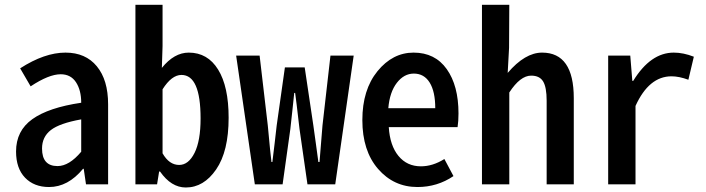

<svg xmlns="http://www.w3.org/2000/svg" viewBox="-20 -790 3028 823"><path d="M190.4 11.7Q126 11.7 87.4 -28.3Q48.8 -68.4 48.8 -140.6Q48.8 -229.5 118.7 -279.3Q188.5 -329.1 328.1 -349.6Q328.1 -403.3 305.7 -437.5Q283.2 -471.7 240.2 -471.7Q189.5 -471.7 111.3 -419.9L66.4 -497.1Q170.9 -564.5 260.7 -564.5Q346.7 -564.5 395 -505.9Q443.4 -447.3 443.4 -342.8V0H348.6L338.9 -66.4H335.9Q271.5 11.7 190.4 11.7ZM226.6 -78.1Q276.4 -78.1 328.1 -139.6V-278.3Q235.4 -261.7 197.8 -232.4Q160.2 -203.1 160.2 -153.3Q160.2 -78.1 226.6 -78.1Z M776.4 13.7Q713.9 13.7 666 -54.7H662.1L653.3 0H560.5V-769.5H676.8V-592.8L673.8 -499Q726.6 -564.5 789.1 -564.5Q870.1 -564.5 915 -491.7Q960 -418.9 960 -285.2Q960 -141.6 906.7 -64Q853.5 13.7 776.4 13.7ZM748 -83Q788.1 -83 814 -134.8Q839.8 -186.5 839.8 -282.2Q839.8 -468.8 757.8 -468.8Q715.8 -468.8 676.8 -407.2V-132.8Q705.1 -83 748 -83Z M1072.3 0 992.2 -551.8H1092.8L1127.9 -252Q1139.6 -125 1143.6 -95.7H1147.5Q1151.4 -123 1157.2 -175.3Q1163.1 -227.5 1166 -252L1201.2 -501H1286.1L1323.2 -252Q1327.1 -226.6 1334 -174.3Q1340.8 -122.1 1344.7 -95.7H1349.6Q1352.5 -124 1362.3 -252L1396.5 -551.8H1496.1L1417 0H1297.9L1263.7 -238.3Q1249 -366.2 1245.1 -391.6H1241.2Q1239.3 -374 1233.9 -322.3Q1228.5 -270.5 1224.6 -237.3L1191.4 0Z M1769.5 11.7Q1668 11.7 1600.6 -65.9Q1533.2 -143.6 1533.2 -275.4Q1533.2 -405.3 1598.1 -484.9Q1663.1 -564.5 1752.9 -564.5Q1844.7 -564.5 1895 -493.7Q1945.3 -422.9 1945.3 -303.7Q1945.3 -270.5 1941.4 -245.1H1646.5Q1651.4 -166 1688 -121.6Q1724.6 -77.1 1784.2 -77.1Q1835 -77.1 1884.8 -108.4L1923.8 -35.2Q1854.5 11.7 1769.5 11.7ZM1644.5 -326.2H1845.7Q1845.7 -397.5 1821.8 -436Q1797.9 -474.6 1753.9 -474.6Q1711.9 -474.6 1681.2 -435.1Q1650.4 -395.5 1644.5 -326.2Z M2045.9 0V-769.5H2163.1L2162.1 -585L2156.2 -477.5Q2230.5 -564.5 2303.7 -564.5Q2439.5 -564.5 2439.5 -369.1V0H2323.2V-358.4Q2323.2 -416 2308.1 -440.9Q2293 -465.8 2256.8 -465.8Q2210 -465.8 2163.1 -393.6V0Z M2586.9 0V-551.8H2681.6L2690.4 -443.4H2694.3Q2768.6 -564.5 2868.2 -564.5Q2909.2 -564.5 2954.1 -546.9L2930.7 -448.2Q2890.6 -462.9 2858.4 -462.9Q2761.7 -462.9 2704.1 -335.9V0Z"/></svg>

Font: GenEi Gothic M SemiBold
Style: Regular
Weight: 500
Designer: o_tamon (Modified); [Source Han Sans]
Ryoko NISHIZUKA  (kana & ideographs); Paul D. Hunt (Latin, Greek & Cyrillic); Wenl
Version: Version 1.1a;Original Version 1.004